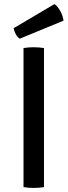

<svg xmlns="http://www.w3.org/2000/svg" viewBox="-20 -919 332 943"><path d="M95.5 -683Q106 -685 120 -686Q134 -687 145 -687Q157.5 -687 171 -686Q184.5 -685 196 -683V0Q184.5 2 171 3Q157.5 4 145 4Q134 4 120 3Q106 2 95.5 0ZM247.5 -899Q262.5 -889 275.8 -865.5Q289 -842 292 -817.5L77 -729Q65 -736.5 57 -752Q49 -767.5 47 -780.5Z"/></svg>

Font: Signika Negative Light
Style: Regular
Weight: 400
Version: Version 2.001